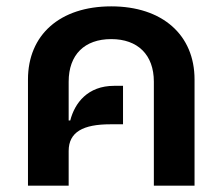

<svg xmlns="http://www.w3.org/2000/svg" viewBox="-20 -584 700 604"><path d="M68 0H196V-109C196 -169 242 -193 327 -193H367V-314H339C256 -314 215 -260 201 -205H196V-327C196 -412 246 -461 330 -461C413 -461 464 -412 464 -327V0H592V-334C592 -474 491 -564 330 -564C168 -564 68 -474 68 -334Z"/></svg>

Font: IBM Plex Thai SemiBold
Style: Regular
Weight: 600
Designer: Mike Abbink, Paul van der Laan, Pieter van Rosmalen, Ben Mitchell, Mark Frömberg
Foundry: Bold Monday
Version: Version 1.0